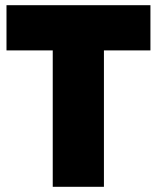

<svg xmlns="http://www.w3.org/2000/svg" viewBox="-20 -719 604 739"><path d="M183 -525H5V-699H559V-525H380V0H183Z"/></svg>

Font: Readiness ExtraBold
Style: Regular
Weight: 800
Designer: Katatrad Team
Foundry: CadsonDemak
Version: Version 1.00;January 16, 2020;FontCreator 12.0.0.2550 64-bit